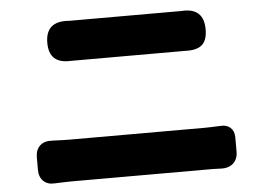

<svg xmlns="http://www.w3.org/2000/svg" viewBox="-48 -743 1058 772"><g transform="rotate(-5 481.0 -357.5)"><path d="M80 -94V-144Q80 -175 98 -191.5Q116 -208 147 -206Q148 -206 150 -206Q195 -204 215 -204H763Q782 -204 826 -206Q852 -208 867 -194Q882 -180 882 -155V-98Q882 -67 863 -50Q844 -33 811 -35Q801 -35 783 -36Q769 -36 763 -36H489H215Q193 -36 143 -34Q114 -32 97 -48.5Q80 -65 80 -94ZM162 -599Q162 -688 257 -680Q272 -680 287 -680H486H685Q697 -680 709 -680Q801 -687 801 -598Q801 -554 779.5 -535.5Q758 -517 713 -519Q699 -519 685 -519H288Q270 -519 251 -519Q162 -514 162 -599Z"/></g></svg>

Font: GenSenRounded TW H
Style: Regular
Weight: 900
Version: Version 1.501;PS 1;hotconv 16.6.51;makeotf.lib2.5.65220